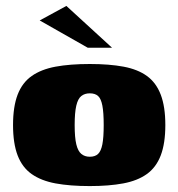

<svg xmlns="http://www.w3.org/2000/svg" viewBox="-20 -621 602 648"><path d="M283 7Q216 7 167.5 -2Q119 -11 87 -33.5Q55 -56 39.5 -96.5Q24 -137 24 -199Q24 -261 39.5 -301.5Q55 -342 87 -364.5Q119 -387 167.5 -396Q216 -405 283 -405Q349 -405 397 -396Q445 -387 476 -364.5Q507 -342 522.5 -301.5Q538 -261 538 -199Q538 -137 522.5 -96.5Q507 -56 475.5 -33.5Q444 -11 396 -2Q348 7 283 7ZM283 -92Q301 -92 311 -101.5Q321 -111 325.5 -134Q330 -157 330 -199Q330 -241 325.5 -264.5Q321 -288 311 -297Q301 -306 283 -306Q266 -306 254.5 -297Q243 -288 237.5 -264.5Q232 -241 232 -199Q232 -157 237.5 -134Q243 -111 254.5 -101.5Q266 -92 283 -92ZM276 -460 114 -552 204 -601 358 -460Z"/></svg>

Font: Genos Thin Black
Style: Regular
Weight: 900
Version: Version 1.010